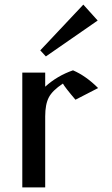

<svg xmlns="http://www.w3.org/2000/svg" viewBox="-20 -816 487 836"><path d="M342.8 -795.9 155.3 -596.7 179.7 -570.3 405.3 -726.6ZM77.1 -500V0H176.8V-309.6C176.8 -344.1 182 -371.4 192.4 -391.6C202.8 -411.8 223.3 -432 253.9 -452.1C259.8 -441.1 278 -417.6 308.6 -381.8L407.2 -432.6C372.1 -467.8 335.6 -493.5 297.9 -509.8C252.3 -494.1 211.9 -470.4 176.8 -438.5V-500Z"/></svg>

Font: TriodPostnaja
Style: Medium
Weight: 500
Version: 20110805; ttfautohint (v0.96) -l 8 -r 50 -G 200 -x 14 -w "G"